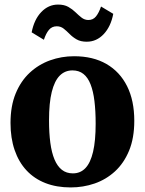

<svg xmlns="http://www.w3.org/2000/svg" viewBox="-20 -809 634 840"><path d="M26 -271Q26 -345 48.5 -399.8Q71 -454.5 110 -490.8Q149 -527 199 -545Q249 -563 304 -563Q387 -563 445.8 -529Q504.5 -495 536 -432Q567.5 -369 567.5 -280.5Q567.5 -205 544.8 -150Q522 -95 483 -59.2Q444 -23.5 394 -6.2Q344 11 289 11Q227.5 11 178.8 -8Q130 -27 96 -63.5Q62 -100 44 -152.5Q26 -205 26 -271ZM299 -50.5Q332 -50.5 354 -73.8Q376 -97 387.2 -145Q398.5 -193 398.5 -268Q398.5 -323.5 393.2 -366.8Q388 -410 376.2 -440Q364.5 -470 345 -485.5Q325.5 -501 297 -501Q264 -501 241.2 -478Q218.5 -455 206.5 -407Q194.5 -359 194.5 -283Q194.5 -227.5 200.2 -184.2Q206 -141 218.5 -111.2Q231 -81.5 250.8 -66Q270.5 -50.5 299 -50.5ZM118.5 -667.5Q129.5 -724 160.8 -756.5Q192 -789 234 -789Q261 -789 279 -778.8Q297 -768.5 310.5 -755.2Q324 -742 336.8 -732Q349.5 -722 365.5 -721.5Q387 -721 400 -737.2Q413 -753.5 422 -780.5L475.5 -748.5Q465 -693 433.8 -659.8Q402.5 -626.5 359.5 -626.5Q333 -626.5 315.5 -636.5Q298 -646.5 284.8 -660Q271.5 -673.5 258.5 -683.8Q245.5 -694 228.5 -694Q207 -694 194 -678.2Q181 -662.5 172 -635Z"/></svg>

Font: Merriweather 36pt ExtraBold
Style: Regular
Weight: 800
Designer: Eben Sorkin
Foundry: Eben Sorkin
Version: Version 2.100